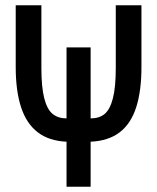

<svg xmlns="http://www.w3.org/2000/svg" viewBox="-20 -713 600 733"><path d="M234 0V-172Q167 -175 124 -208Q81 -241 60.5 -303.5Q40 -366 40 -457V-693H138V-454Q138 -380 149 -337.5Q160 -295 181 -278Q202 -261 234 -261V-532H326V-261Q359 -261 379.5 -278Q400 -295 411 -337.5Q422 -380 422 -454V-693H520V-457Q520 -366 500 -303.5Q480 -241 437 -208Q394 -175 326 -172V0Z"/></svg>

Font: Ubuntu Sans Mono Medium
Style: Regular
Weight: 500
Monospace: yes
Designer: Dalton Maag Ltd
Foundry: Dalton Maag Ltd
Version: Version 1.006